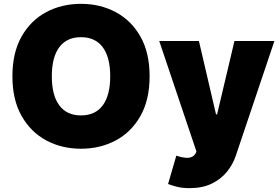

<svg xmlns="http://www.w3.org/2000/svg" viewBox="-20 -757 1441 990"><path d="M751.4 -363.6Q751.4 -242.2 704.2 -158.9Q657 -75.6 576.7 -32.8Q496.4 9.9 397.7 9.9Q298.3 9.9 218.2 -33.2Q138.1 -76.3 91.1 -159.6Q44 -242.9 44 -363.6Q44 -485.1 91.1 -568.4Q138.1 -651.6 218.2 -694.4Q298.3 -737.2 397.7 -737.2Q496.4 -737.2 576.7 -694.4Q657 -651.6 704.2 -568.4Q751.4 -485.1 751.4 -363.6ZM548.3 -363.6Q548.3 -461.6 509.8 -513.5Q471.2 -565.3 397.7 -565.3Q324.2 -565.3 285.7 -513.5Q247.2 -461.6 247.2 -363.6Q247.2 -265.6 285.7 -213.8Q324.2 -161.9 397.7 -161.9Q471.2 -161.9 509.8 -213.8Q548.3 -265.6 548.3 -363.6ZM957.4 213.1Q918.3 213.1 891.2 205.8Q864 198.5 846.6 191.8L889.2 45.5Q925.4 58.2 951 56.6Q976.6 55 988.6 34.1L992.9 24.1L801.1 -545.5H1005.7L1093.8 -167.6H1099.4L1188.9 -545.5H1394.9L1196 45.5Q1181.1 90.2 1150.4 128.4Q1119.7 166.5 1071.9 189.8Q1024.1 213.1 957.4 213.1Z"/></svg>

Font: Inter UI Black
Style: Regular
Weight: 900
Designer: Rasmus Andersson
Foundry: rsms
Version: 3.2;8d6f07862